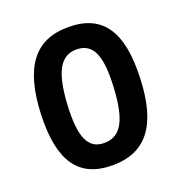

<svg xmlns="http://www.w3.org/2000/svg" viewBox="-119 -702 813 855"><g transform="rotate(-20 287.5 -275.0)"><path d="M272 48C432 48 511 -56 519 -274C528 -495 457 -598 295 -598C136 -598 58 -494 49 -274C41 -55 111 48 272 48ZM174 -274C183 -425 219 -492 295 -492C374 -492 403 -426 394 -274C386 -124 350 -58 271 -58C194 -58 166 -123 174 -274Z"/></g></svg>

Font: 寒蝉团圆体 Round
Style: Regular
Weight: 500
Designer: 寒蝉字型
Version: Version 2.700;Glyphs 3.1.1 (3135)